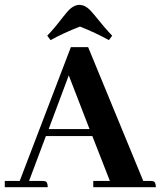

<svg xmlns="http://www.w3.org/2000/svg" viewBox="-20 -783 672 803"><path d="M631.8 0Q631.8 -23.4 619.1 -25.4Q614.3 -26.4 608.4 -26.4H579.1L348.6 -585.9H276.4L62.5 -26.4H0V0H179.7Q179.7 -23.4 167 -25.4Q162.1 -26.4 156.2 -26.4H101.6L171.9 -213.9H366.2L439.5 -26.4H370.1V0ZM354.5 -243.2H183.6L267.6 -467.8ZM435.5 -615.2 449.2 -633.8Q422.9 -660.2 371.1 -724.6Q343.8 -758.8 320.3 -761.7Q316.4 -762.7 312.5 -762.7Q285.2 -762.7 258.8 -730.5Q252.9 -723.6 241.2 -709Q206.1 -663.1 177.7 -633.8L191.4 -615.2Q242.2 -643.6 314.5 -671.9Q378.9 -646.5 435.5 -615.2Z"/></svg>

Font: Abhaya Libre ExtraBold
Style: Regular
Weight: 800
Designer: Pushpananda Ekanayake, Sol Matas, Pathum Egodawatta
Foundry: Mooniak
Version: Version 1.050 ; ttfautohint (v1.6)